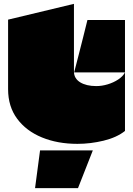

<svg xmlns="http://www.w3.org/2000/svg" viewBox="-20 -724 689 997"><path d="M365 -348Q377 -394 388.5 -439Q400 -484 411.5 -529.5Q423 -575 434 -620H629V-348ZM22 -261Q22 -347 22 -442Q22 -537 22 -622L364 -704Q364 -655 364 -604Q364 -553 364 -502Q364 -465 364 -428Q364 -391 364 -355Q364 -354 364 -354Q364 -354 364 -353Q364 -334 372.5 -320Q381 -306 396.5 -296.5Q412 -287 433 -282Q454 -277 480 -277Q509 -277 539 -286Q569 -295 593.5 -311Q618 -327 629 -348V-44Q586 -10 518 6.5Q450 23 382 23Q279 23 197.5 -10.5Q116 -44 69 -107.5Q22 -171 22 -261ZM162 253 188 57H462L385 253Z"/></svg>

Font: Climate Crisis
Style: Regular
Weight: 400
Version: Version 1.003